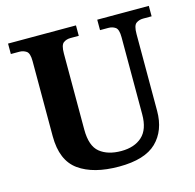

<svg xmlns="http://www.w3.org/2000/svg" viewBox="-105 -823 958 942"><g transform="rotate(-15 373.5 -352.0)"><path d="M387 10Q257 10 183.5 -42.5Q110 -95 110 -218V-600Q110 -640 94.5 -650.5Q79 -661 59 -661H16V-714H361V-661H319Q298 -661 283 -650Q268 -639 268 -596V-210Q268 -126 308.5 -93.5Q349 -61 417 -61Q484 -61 523 -96.5Q562 -132 562 -208V-600Q562 -640 547 -650.5Q532 -661 511 -661H469V-714H731V-661H688Q667 -661 652 -650Q637 -639 637 -596V-206Q637 -106 577.5 -48Q518 10 387 10Z"/></g></svg>

Font: Noto Serif Khojki
Style: Bold
Weight: 700
Version: Version 2.003